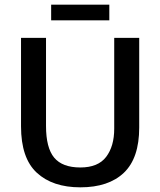

<svg xmlns="http://www.w3.org/2000/svg" viewBox="-20 -792 687 822"><path d="M70 -630H177V-253Q177 -159 212 -117Q247 -75 324 -75Q400 -75 434.5 -120.5Q469 -166 469 -241V-630H576V-246Q576 -115 510.5 -52.5Q445 10 324 10Q205 10 137.5 -52.5Q70 -115 70 -251ZM448 -772V-705H199V-772Z"/></svg>

Font: Mukta Mahee Medium
Style: Regular
Weight: 500
Designer: Shuchita Grover, Noopur Datye, Girish Dalvi, Yashodeep Gholap
Foundry: Ek Type
Version: Version 2.538;PS 1.000;hotconv 16.6.51;makeotf.lib2.5.65220;